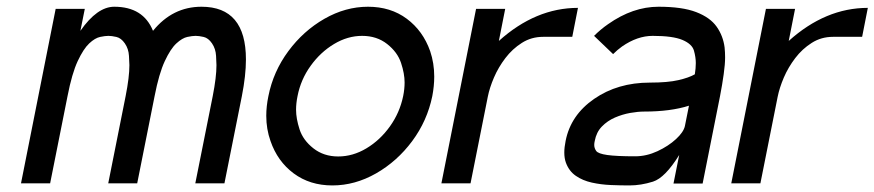

<svg xmlns="http://www.w3.org/2000/svg" viewBox="-20 -550 2623 576"><path d="M584.5 -529.8Q717.8 -529.8 717.8 -371.6Q717.8 -323.7 705.6 -261.7L653.3 0H565.9L618.2 -261.7Q629.4 -318.8 629.4 -354.5Q629.4 -360.8 628.2 -382.3Q627 -403.8 616 -419.9Q605 -436 590.8 -439.2Q576.7 -442.4 566.9 -442.4Q557.1 -442.4 542 -439.2Q526.9 -436 509.3 -419.9Q491.7 -403.8 474.4 -366.7Q457 -329.6 443.8 -261.7L391.6 0H304.7L356.9 -261.7Q368.2 -318.8 368.2 -354.5Q368.2 -360.8 366.9 -382.3Q365.7 -403.8 354.5 -419.9Q343.3 -436 329.1 -439.2Q314.9 -442.4 305.2 -442.4Q295.4 -442.4 280.3 -439.2Q265.1 -436 247.8 -419.9Q230.5 -403.8 213.1 -366.7Q195.8 -329.6 182.6 -261.7L130.4 0H43L147 -523.4H234.4L221.2 -457.5Q271.5 -529.8 322.8 -529.8Q409.7 -529.8 439 -457.5Q497.6 -529.8 584.5 -529.8Z M1066.4 -442.4Q1022.9 -442.4 982.2 -418Q941.4 -393.6 911.9 -352.5Q882.3 -311.5 872.6 -261.7Q868.2 -240.2 868.2 -220.7Q868.2 -194.3 878.7 -161.9Q889.2 -129.4 920.2 -105Q951.2 -80.6 994.6 -80.6Q1038.6 -80.6 1079.3 -105Q1120.1 -129.4 1149.7 -170.7Q1179.2 -211.9 1189.5 -261.7Q1193.8 -282.7 1193.8 -302.7Q1193.8 -329.1 1183.1 -361.3Q1172.4 -393.6 1141.4 -418Q1110.4 -442.4 1066.4 -442.4ZM977.1 6.3Q909.7 6.3 861.1 -29.8Q812.5 -65.9 791.5 -127Q778.8 -162.6 778.8 -202.6Q778.8 -231 785.2 -261.7Q799.8 -335.4 845 -396.5Q890.1 -457.5 953.4 -493.7Q1016.6 -529.8 1084 -529.8Q1151.9 -529.8 1200.4 -493.7Q1249 -457.5 1270.5 -396.5Q1282.7 -360.4 1282.7 -320.3Q1282.7 -292 1276.9 -261.7Q1261.7 -187.5 1216.6 -126.7Q1171.4 -65.9 1108.2 -29.8Q1044.9 6.3 977.1 6.3Z M1713.9 -526.4 1696.8 -439.5H1609.4Q1574.2 -439.5 1545.7 -421.4Q1517.1 -403.3 1496.1 -375.7Q1475.1 -348.1 1461.9 -317.4Q1448.7 -286.6 1443.4 -259.8L1391.6 0H1304.2L1408.2 -523.4H1495.6L1476.6 -427.2Q1586.9 -526.4 1713.9 -526.4Z M1885.7 -81.1Q1919.4 -81.1 1952.4 -96.4Q1985.4 -111.8 2008.1 -132.8Q2030.8 -153.8 2034.7 -171.9L2046.9 -232.9Q1991.7 -215.3 1912.6 -215.3Q1894 -215.3 1870.6 -211.2Q1847.2 -207 1824.7 -197.3Q1802.2 -187.5 1785.6 -170.4Q1769 -153.3 1764.2 -127Q1762.7 -120.6 1762.7 -115.2Q1762.7 -105.5 1768.6 -97.2Q1774.4 -88.9 1801.8 -85Q1829.1 -81.1 1885.7 -81.1ZM2087.9 0.5H2000.5L2017.6 -85Q1975.1 -16.6 1939 -5.1Q1902.8 6.3 1868.2 6.3Q1842.3 6.3 1812.7 5.1Q1783.2 3.9 1755.6 -2.2Q1728 -8.3 1707.5 -22.5Q1687 -36.6 1677.7 -62Q1672.9 -75.2 1672.9 -92.3Q1672.9 -107.9 1676.8 -127Q1691.9 -204.6 1762.5 -253.4Q1833 -302.2 1929.7 -302.2Q1983.4 -302.2 2015.1 -309.6Q2046.9 -316.9 2064.5 -327.1Q2067.4 -345.2 2067.4 -360.8Q2067.4 -378.4 2061.8 -398.2Q2056.2 -418 2027.3 -430.2Q1998.5 -442.4 1938 -442.4Q1892.1 -442.4 1846.2 -410.6Q1832 -400.4 1819.3 -387.7L1762.2 -442.4Q1781.7 -461.9 1804.2 -477.5Q1878.4 -529.8 1955.6 -529.8Q2026.9 -529.8 2068.6 -513.7Q2110.4 -497.6 2129.9 -470Q2149.4 -442.4 2153.8 -407.7Q2155.3 -393.1 2155.3 -377.9Q2155.3 -357.4 2151.1 -327.4Q2147 -297.4 2140.1 -261.7Z M2583.5 -526.4 2566.4 -439.5H2479Q2443.8 -439.5 2415.3 -421.4Q2386.7 -403.3 2365.7 -375.7Q2344.7 -348.1 2331.5 -317.4Q2318.4 -286.6 2313 -259.8L2261.2 0H2173.8L2277.8 -523.4H2365.2L2346.2 -427.2Q2456.5 -526.4 2583.5 -526.4Z"/></svg>

Font: Qaz
Style: Italic
Weight: 400
Italic angle: -11.25°
Designer: GGBotNet
Foundry: f0n7
Version: 0.70